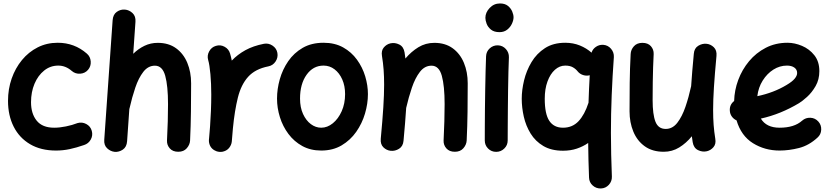

<svg xmlns="http://www.w3.org/2000/svg" viewBox="-20 -796 4709 1088"><path d="M479 -400.4Q461.9 -380.4 434.6 -378.4Q407.2 -376.5 387.2 -393.6Q352.1 -424.3 310.5 -424.3Q265.1 -424.3 230.2 -396.2Q195.3 -368.2 175.5 -321.3Q155.8 -274.4 155.8 -216.8Q155.8 -151.9 188 -112.1Q220.2 -72.3 287.1 -72.3Q317.4 -72.3 353.5 -79.6Q389.6 -86.9 419.4 -98.6Q444.8 -106 468.8 -93.3Q492.7 -80.6 500 -54.7Q507.3 -28.8 494.4 -5.4Q481.4 18.1 456.1 25.9Q412.6 41 374.5 49.1Q336.4 57.1 297.4 57.1Q211.4 57.1 150.6 21.2Q89.8 -14.6 57.6 -78.1Q25.4 -141.6 25.4 -224.6Q25.4 -291.5 46.1 -350.8Q66.9 -410.2 104.5 -455.8Q142.1 -501.5 193.6 -527.6Q245.1 -553.7 307.1 -553.7Q401.9 -553.7 472.2 -492.2Q492.2 -475.1 494.1 -447.8Q496.1 -420.4 479 -400.4Z M629.9 64.5Q606 62 587.2 44.4Q568.4 26.9 570.8 -4.4L618.2 -681.2Q620.6 -713.9 641.8 -728.8Q663.1 -743.7 687.5 -741.7Q711.9 -739.7 731 -721.9Q750 -704.1 747.6 -672.4L734.9 -491.2Q763.7 -519.5 798.6 -536.4Q833.5 -553.2 874 -553.2Q935.5 -553.2 977.8 -522.5Q1020 -491.7 1041.5 -439.7Q1063 -387.7 1063 -323.7Q1063 -245.6 1062 -163.6Q1061 -81.5 1057.1 0.5Q1055.7 24.4 1038.3 44.2Q1021 64 990.2 64Q959 64 942.1 44.9Q925.3 25.9 926.3 0.5Q929.2 -57.6 930.7 -108.2Q932.1 -158.7 932.1 -205.6Q932.1 -309.1 916.3 -366.5Q900.4 -423.8 857.9 -423.8Q819.3 -423.8 792.2 -388.9Q765.1 -354 746.6 -299.1Q728 -244.1 714.4 -183.6Q713.9 -180.7 712.9 -178.2L700.2 4.4Q697.8 37.1 676 51.8Q654.3 66.4 629.9 64.5Z M1222.2 64.5Q1213.4 63.5 1205.1 60.5Q1205.1 60.5 1204.6 60.1Q1204.1 60.1 1203.6 59.6Q1171.9 46.9 1165 13.2Q1163.1 3.4 1164.1 -6.3Q1164.1 -8.3 1164.6 -10.3Q1166 -27.8 1167.5 -45.4Q1168.9 -63 1170.4 -80.6Q1173.3 -122.1 1175.3 -168.2Q1177.2 -214.4 1177.2 -259.8Q1177.2 -321.3 1172.4 -375.2Q1167.5 -429.2 1159.7 -455.6Q1152.3 -481 1165.3 -504.9Q1178.2 -528.8 1203.6 -536.1Q1229 -543.9 1252.7 -531Q1276.4 -518.1 1283.7 -492.7Q1289.1 -474.6 1293.5 -452.6Q1325.7 -486.8 1370.4 -511.5Q1415 -536.1 1475.6 -547.9Q1501.5 -552.7 1524.2 -537.6Q1546.9 -522.5 1551.8 -496.6Q1556.6 -470.2 1541.5 -447.5Q1526.4 -424.8 1500.5 -419.9Q1426.3 -405.3 1386.2 -360.8Q1346.2 -316.4 1327.9 -242.9Q1309.6 -169.4 1299.8 -68.4Q1296.9 -28.8 1293.5 6.3Q1292.5 16.1 1288.6 24.9Q1274.9 56.6 1241.7 63.5Q1240.7 63.5 1240.2 64Q1240.2 64 1239.7 64Q1231 65.4 1222.2 64.5Z M1813.5 -553.7Q1877.4 -553.7 1924.6 -527.3Q1971.7 -501 2002.9 -457.8Q2034.2 -414.6 2049.6 -363.3Q2064.9 -312 2064.9 -262.7Q2064.9 -208.5 2048.3 -152.3Q2031.7 -96.2 1998.5 -48.8Q1965.3 -1.5 1915.8 27.8Q1866.2 57.1 1800.3 57.1Q1739.7 57.1 1693.1 31.5Q1646.5 5.9 1614.5 -36.9Q1582.5 -79.6 1566.2 -131.8Q1549.8 -184.1 1549.8 -237.3Q1549.8 -291 1565.4 -346.7Q1581.1 -402.3 1613.3 -449.2Q1645.5 -496.1 1695.3 -524.9Q1745.1 -553.7 1813.5 -553.7ZM1813.5 -424.3Q1754.4 -424.3 1717.3 -372.3Q1680.2 -320.3 1680.2 -237.3Q1680.2 -187 1697.3 -149.9Q1714.4 -112.8 1741.7 -92.5Q1769 -72.3 1800.3 -72.3Q1835 -72.3 1866 -97.4Q1897 -122.6 1916.3 -165.8Q1935.5 -209 1935.5 -262.7Q1935.5 -309.6 1919.4 -345.9Q1903.3 -382.3 1875.7 -403.3Q1848.1 -424.3 1813.5 -424.3Z M2137.7 -10.3Q2147.5 -114.7 2152.1 -187.7Q2156.7 -260.7 2156.7 -315.9Q2156.7 -362.3 2153.8 -401.1Q2150.9 -439.9 2144.5 -479Q2139.6 -508.8 2154.8 -526.9Q2169.9 -544.9 2191.9 -550.3Q2217.3 -556.2 2242.2 -543.9Q2267.1 -531.7 2272.5 -499Q2275.4 -481 2277.3 -464.4Q2310.1 -503.4 2350.8 -528.3Q2391.6 -553.2 2441.4 -553.2Q2502.9 -553.2 2545.2 -522.5Q2587.4 -491.7 2608.9 -439.7Q2630.4 -387.7 2630.4 -323.7Q2630.4 -245.6 2629.4 -163.6Q2628.4 -81.5 2624.5 0.5Q2623 24.4 2605.7 44.2Q2588.4 64 2557.6 64Q2526.4 64 2509.5 44.9Q2492.7 25.9 2493.7 0.5Q2496.6 -57.6 2498 -108.2Q2499.5 -158.7 2499.5 -205.6Q2499.5 -309.1 2483.6 -366.5Q2467.8 -423.8 2425.3 -423.8Q2386.7 -423.8 2359.6 -388.9Q2332.5 -354 2314 -299.1Q2295.4 -244.1 2281.7 -184.6Q2279.3 -144.5 2275.4 -98.4Q2271.5 -52.2 2266.6 2Q2263.7 33.2 2241.2 47.1Q2218.8 61 2194.3 58.6Q2170.4 56.2 2152.6 38.8Q2134.8 21.5 2137.7 -10.3Z M2730.5 -694.8Q2730.5 -725.1 2754.6 -750.7Q2778.8 -776.4 2813 -776.4Q2841.3 -776.4 2858.2 -762.7Q2875 -749 2882.6 -730.7Q2890.1 -712.4 2890.1 -698.2Q2890.1 -681.6 2881.1 -661.9Q2872.1 -642.1 2854.2 -627.9Q2836.4 -613.8 2810.5 -613.8Q2779.8 -613.8 2762.2 -628.2Q2744.6 -642.6 2737.5 -661.6Q2730.5 -680.7 2730.5 -694.8ZM2801.8 -539.1Q2828.6 -538.1 2846.7 -518.1Q2864.7 -498 2863.8 -471.2Q2862.3 -437.5 2861.1 -389.4Q2859.9 -341.3 2859.1 -286.6Q2858.4 -231.9 2857.9 -177.7Q2857.4 -123.5 2857.2 -77.1Q2856.9 -30.8 2856.9 0Q2856.9 26.9 2837.6 45.7Q2818.4 64.5 2791.5 64.5Q2764.6 64.5 2745.8 45.7Q2727.1 26.9 2727.1 0Q2727.1 -31.2 2727.3 -77.6Q2727.5 -124 2728 -178.5Q2728.5 -232.9 2729.5 -288.1Q2730.5 -343.3 2731.7 -392.6Q2732.9 -441.9 2734.4 -477.1Q2735.4 -503.9 2755.1 -522Q2774.9 -540 2801.8 -539.1Z M3398.4 -542Q3425.3 -540 3442.6 -519.5Q3460 -499 3458.5 -472.2Q3450.7 -364.3 3446.3 -257.3Q3441.9 -150.4 3441.9 -42.5Q3441.9 19 3443.4 80.6Q3444.8 142.1 3447.3 204.6Q3448.2 231.4 3430.2 251.2Q3412.1 271 3385.3 272Q3358.4 272.9 3338.6 255.1Q3318.8 237.3 3317.9 210.4Q3315.9 161.6 3314.7 112.3Q3313.5 63 3313 14.2Q3284.2 34.2 3248.8 46.1Q3213.4 58.1 3170.4 58.1Q3104 58.1 3058.8 31.2Q3013.7 4.4 2986.8 -39.3Q2960 -83 2948.2 -134.8Q2936.5 -186.5 2936.5 -236.3Q2936.5 -285.6 2949.7 -340.6Q2962.9 -395.5 2991.9 -444.1Q3021 -492.7 3068.1 -523.2Q3115.2 -553.7 3183.1 -553.7Q3228 -553.7 3265.9 -538.3Q3303.7 -522.9 3332 -497.6Q3338.4 -518.1 3357.2 -530.8Q3376 -543.5 3398.4 -542ZM3066.9 -236.3Q3066.9 -149.9 3092.8 -111.1Q3118.7 -72.3 3170.4 -72.3Q3223.6 -72.3 3258.3 -109.1Q3293 -146 3314.9 -213.9Q3317.4 -291 3321.8 -369.6Q3303.7 -364.7 3284.7 -370.6Q3265.6 -376.5 3253.4 -391.6Q3242.2 -405.8 3225.6 -415Q3209 -424.3 3183.1 -424.3Q3150.9 -424.3 3124.5 -400.6Q3098.1 -377 3082.5 -334.5Q3066.9 -292 3066.9 -236.3Z M4040 -479Q4030.3 -374.5 4025.6 -301.5Q4021 -228.5 4021 -173.3Q4021 -127 4023.9 -88.1Q4026.9 -49.3 4033.2 -10.3Q4038.6 19.5 4023.2 37.6Q4007.8 55.7 3985.8 61Q3960.4 66.9 3935.5 54.7Q3910.6 42.5 3905.3 9.8Q3902.3 -7.3 3900.4 -23.9Q3868.7 15.1 3828.9 39.6Q3789.1 64 3741.2 64Q3677.2 64 3634 33.2Q3590.8 2.4 3569.1 -49.8Q3547.4 -102.1 3547.4 -165.5Q3547.4 -243.7 3548.3 -325.4Q3549.3 -407.2 3553.7 -489.7Q3554.7 -514.2 3572 -533.7Q3589.4 -553.2 3620.1 -553.2Q3651.9 -553.2 3668.5 -534.2Q3685.1 -515.1 3684.1 -489.7Q3682.1 -451.2 3680.9 -413.6Q3679.7 -376 3679 -331.8Q3678.2 -287.6 3678.2 -228.5Q3678.2 -147 3694.3 -106.2Q3710.4 -65.4 3752.4 -65.4Q3791 -65.4 3818.1 -100.3Q3845.2 -135.3 3864 -190.2Q3882.8 -245.1 3896 -305.7L3896.5 -308.1Q3898.9 -347.2 3902.8 -392.6Q3906.7 -438 3911.6 -491.2Q3914.1 -522.5 3936.5 -536.4Q3959 -550.3 3983.9 -547.9Q4007.3 -545.4 4025.1 -528.1Q4043 -510.7 4040 -479Z M4612.3 -16.1Q4564 28.3 4507.6 42.7Q4451.2 57.1 4397.5 57.1Q4314 57.1 4246.8 15.4Q4179.7 -26.4 4153.8 -113.8Q4137.7 -121.1 4127.2 -135.5Q4116.7 -149.9 4115.7 -168.5Q4113.3 -202.6 4140.1 -223.6Q4141.6 -284.2 4163.3 -342.8Q4185.1 -401.4 4224.6 -449Q4264.2 -496.6 4319.3 -525.1Q4374.5 -553.7 4442.9 -553.7Q4482.9 -553.7 4524.7 -536.1Q4566.4 -518.6 4594.7 -482.9Q4623 -447.3 4623 -393.1Q4623 -345.2 4601.8 -308.3Q4580.6 -271.5 4553.2 -246.8Q4525.9 -222.2 4507.8 -211.4Q4456.5 -180.7 4402.6 -158.7Q4348.6 -136.7 4291.5 -124Q4322.8 -72.3 4397.5 -72.3Q4481 -72.3 4525.4 -112.3Q4545.4 -129.9 4572.3 -128.7Q4599.1 -127.4 4617.2 -107.4Q4634.8 -87.9 4633.5 -60.8Q4632.3 -33.7 4612.3 -16.1ZM4439.5 -424.3Q4398.4 -424.3 4362.5 -401.6Q4326.7 -378.9 4302 -339.6Q4277.3 -300.3 4271.5 -251Q4364.3 -270.5 4436.5 -314Q4468.8 -333 4482.9 -349.9Q4497.1 -366.7 4497.1 -382.3Q4497.1 -401.9 4481.2 -413.1Q4465.3 -424.3 4439.5 -424.3Z"/></svg>

Font: Mikhak Bold
Style: Regular
Weight: 700
Designer: Amin Abedi
Version: Version 3.3